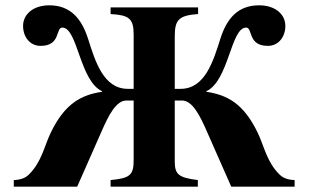

<svg xmlns="http://www.w3.org/2000/svg" viewBox="-20 -704 1170 724"><path d="M484 -369H462C370 -369 339 -473 312 -558C288 -633 246 -684 166 -684C106 -684 67 -651 67 -606C67 -566 92 -531 133 -531C210 -531 189 -600 215 -600C273 -600 280 -399 365 -360V-358C287 -346 225 -315 171 -203C147 -153 137 -93 89 -46C75 -32 57 -26 32 -25V0H271L361 -204C390 -271 418 -325 457 -325H484V-101C484 -44 471 -32 397 -25V0H726V-25C654 -34 639 -46 639 -95V-325H666C705 -325 733 -271 762 -204L852 0H1091V-25C1066 -26 1048 -32 1034 -46C986 -93 976 -153 952 -203C898 -315 836 -346 758 -358V-360C843 -399 850 -600 908 -600C934 -600 913 -531 990 -531C1031 -531 1056 -566 1056 -606C1056 -651 1017 -684 957 -684C877 -684 835 -634 811 -558C784 -473 753 -369 661 -369H639V-567C639 -628 653 -646 727 -651V-676H397V-651C466 -647 484 -635 484 -573Z"/></svg>

Font: XITS Math
Style: Bold
Weight: 700
Designer: MicroPress Inc., with final additions and corrections provided by Coen Hoffman, Elsevier (retired)
Version: Version 1.105